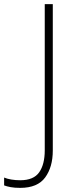

<svg xmlns="http://www.w3.org/2000/svg" viewBox="-114 -734 374 931"><path d="M-16 177Q-43 177 -62 173.5Q-81 170 -94 165V127Q-80 133 -59.5 136.5Q-39 140 -16 140Q49 140 76 101.5Q103 63 103 -5V-714H142V-4Q142 76 105 126.5Q68 177 -16 177Z"/></svg>

Font: Noto Sans Khmer UI ExtraLight
Style: Regular
Weight: 200
Designer: Danh Hong and the Monotype Design Team
Foundry: Monotype Imaging Inc.
Version: Version 2.002; ttfautohint (v1.8.4.7-5d5b)